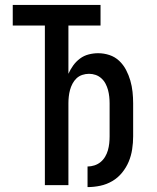

<svg xmlns="http://www.w3.org/2000/svg" viewBox="-20 -755 640 783"><path d="M337 8V-76Q351 -76 365 -80.5Q379 -85 390 -94Q401 -103 408.5 -115.5Q416 -128 420 -142Q424 -156 425.5 -170.5Q427 -185 427 -199V-334Q427 -347 425.5 -361Q424 -375 420.5 -388Q417 -401 410.5 -413.5Q404 -426 393.5 -435.5Q383 -445 370 -449.5Q357 -454 343 -454Q329 -454 315.5 -449.5Q302 -445 292 -435.5Q282 -426 275.5 -413.5Q269 -401 265.5 -388Q262 -375 260.5 -361Q259 -347 259 -334V0H163V-651H32V-735H390V-651H259V-454Q267 -472 278.5 -488Q290 -504 306 -516Q322 -528 341.5 -533Q361 -538 380 -538Q404 -538 426.5 -530.5Q449 -523 466 -507Q483 -491 494 -470Q505 -449 511.5 -426.5Q518 -404 520.5 -380.5Q523 -357 523 -334V-199Q523 -173 519 -146.5Q515 -120 505 -96Q495 -72 478 -51Q461 -30 438 -16.5Q415 -3 389 2.5Q363 8 337 8Z"/></svg>

Font: Iosevka Curly Medium Extended
Style: Regular
Weight: 500
Width: 7
Monospace: yes
Designer: Belleve Invis
Foundry: Belleve Invis
Version: Version 11.1.0; ttfautohint (v1.8.3)